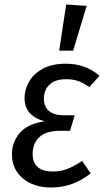

<svg xmlns="http://www.w3.org/2000/svg" viewBox="-20 -821 479 853"><path d="M33 -135Q33 -190 68 -230.5Q103 -271 178 -282Q89 -307 89 -385Q89 -423 109 -458Q129 -493 170 -515.5Q211 -538 272 -538Q361 -538 422 -484L377 -434Q352 -452 329 -460.5Q306 -469 273 -469Q225 -469 200 -445Q175 -421 175 -384Q175 -347 197.5 -328Q220 -309 261 -309H312L291 -240H249Q184 -240 154.5 -211.5Q125 -183 125 -136Q125 -99 147.5 -79Q170 -59 214 -59Q249 -59 278 -70Q307 -81 345 -106L383 -51Q305 12 207 12Q129 12 81 -29Q33 -70 33 -135ZM365 -795 305 -596H243L274 -801Z"/></svg>

Font: Fira Sans Condensed
Style: Italic
Weight: 400
Width: 3
Italic angle: -8°
Designer: bBox Type GmbH & Carrois Corporate GbR & Edenspiekermann AG
Foundry: bBox Type GmbH & Carrois Corporate GbR & Edenspiekermann AG
Version: Version 4.301